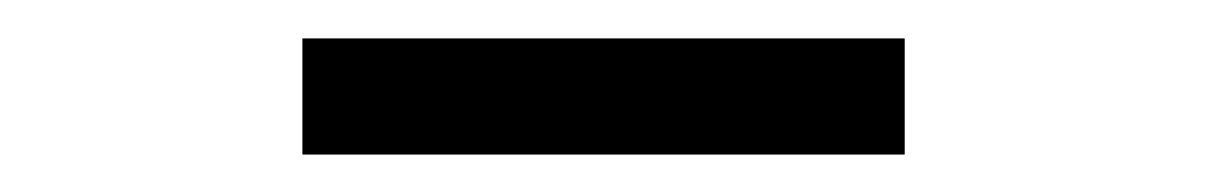

<svg xmlns="http://www.w3.org/2000/svg" viewBox="-20 -703 629 100"><path d="M137.5 -622.5V-683H451.2V-622.5Z"/></svg>

Font: Chivo Medium
Style: Regular
Weight: 500
Designer: Hector Gatti
Foundry: Omnibus-Type
Version: Version 2.002